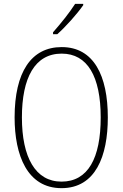

<svg xmlns="http://www.w3.org/2000/svg" viewBox="-20 -969 638 999"><path d="M413 -942V-949H371C340 -901 299 -850 256 -801V-791H278C322 -830 381 -896 413 -942ZM541 -358C541 -575 468 -724 301 -724C142 -724 56 -593 56 -358C56 -161 122 10 300 10C477 10 541 -156 541 -358ZM94 -358C94 -564 161 -690 301 -690C435 -690 504 -571 504 -358C504 -146 438 -24 300 -24C164 -24 94 -151 94 -358Z"/></svg>

Font: Noto Sans Bengali Condensed ExtraLight
Style: Regular
Weight: 200
Width: 3
Designer: Joana Ranito - Universal Thirst; Jelle Bosma - Monotype Design Team
Foundry: Universal Thirst ehf.
Version: Version 3.000